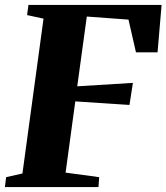

<svg xmlns="http://www.w3.org/2000/svg" viewBox="-29 -763 679 783"><path d="M-9 0 -4 -40.5 62.5 -55.5 148.5 -687 81.5 -701.5 87 -743H630L613.5 -549.5H525.5L495 -683L325 -695.5L286 -411L513 -425L499 -335L278 -349.5L238.5 -59L375.5 -40.5L372.5 0Z"/></svg>

Font: Merriweather 60pt Black
Style: Italic
Weight: 900
Italic angle: -7.8°
Version: Version 2.101